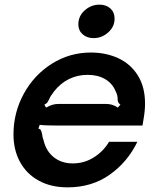

<svg xmlns="http://www.w3.org/2000/svg" viewBox="-20 -795 680 826"><path d="M38 -217Q38 -310 82 -391Q126 -472 202.5 -520.5Q279 -569 371 -569Q436 -569 489 -544.5Q542 -520 573 -470.5Q604 -421 604 -349Q604 -320 598 -285L593 -255H223Q171 -255 151 -258L145 -242Q153 -240 156 -234.5Q159 -229 161 -218Q163 -202 167 -193Q178 -145 211.5 -118.5Q245 -92 293 -92Q343 -92 384.5 -118.5Q426 -145 449 -185H571Q529 -98 452 -43.5Q375 11 271 11Q199 11 146.5 -18Q94 -47 66 -98.5Q38 -150 38 -217ZM178 -332Q194 -341 206.5 -344.5Q219 -348 234 -348H433Q449 -348 461.5 -344.5Q474 -341 487 -332L498 -345Q491 -350 489 -354.5Q487 -359 486.5 -363.5Q486 -368 486 -370Q486 -386 478 -401Q464 -436 432.5 -454.5Q401 -473 357 -473Q313 -473 276 -454.5Q239 -436 212 -401Q197 -382 191 -367Q187 -359 184 -354.5Q181 -350 171 -345ZM317 -690Q317 -726 344.5 -750.5Q372 -775 408 -775Q437 -775 455 -758.5Q473 -742 473 -715Q473 -680 445.5 -655.5Q418 -631 383 -631Q354 -631 335.5 -647.5Q317 -664 317 -690Z"/></svg>

Font: Open Sauce Sans SemiBold Italic
Style: Regular
Weight: 600
Italic angle: -10°
Designer: Alfredo Marco Pradil
Foundry: Creative Sauce Fz LLC
Version: Version 1.477